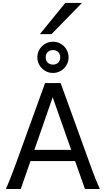

<svg xmlns="http://www.w3.org/2000/svg" viewBox="-20 -1272 721 1292"><path d="M334.5 -617.7 211.4 -263.7H459ZM19.5 0Q25.9 -14.6 32.7 -30.8Q39.6 -46.9 47.6 -67.1Q55.7 -87.4 65.4 -113.3Q75.2 -139.2 87.9 -173.3L283.2 -712.9H388.2L583.5 -173.3Q595.7 -139.2 605.5 -113.3Q615.2 -87.4 623.5 -67.1Q631.8 -46.9 638.7 -30.8Q645.5 -14.6 651.9 0H551.8L485.4 -188H185.1L119.6 0ZM231.4 -886.2Q231.4 -908.2 239.5 -927.2Q247.6 -946.3 262 -960.7Q276.4 -975.1 295.4 -983.2Q314.5 -991.2 336.4 -991.2Q358.4 -991.2 377.4 -983.2Q396.5 -975.1 410.9 -960.7Q425.3 -946.3 433.3 -927.2Q441.4 -908.2 441.4 -886.2Q441.4 -864.3 433.3 -845.2Q425.3 -826.2 410.9 -811.8Q396.5 -797.4 377.4 -789.3Q358.4 -781.2 336.4 -781.2Q314.5 -781.2 295.4 -789.3Q276.4 -797.4 262 -811.8Q247.6 -826.2 239.5 -845.2Q231.4 -864.3 231.4 -886.2ZM385.3 -886.2Q385.3 -908.2 371.8 -921.6Q358.4 -935.1 336.4 -935.1Q314.5 -935.1 301 -921.6Q287.6 -908.2 287.6 -886.2Q287.6 -864.3 301 -850.8Q314.5 -837.4 336.4 -837.4Q358.4 -837.4 371.8 -850.8Q385.3 -864.3 385.3 -886.2ZM531.7 -1252.4 326.7 -1042.5H248.5L419.4 -1252.4Z"/></svg>

Font: Andika Afr
Style: Regular
Weight: 400
Designer: Victor Gaultney, Annie Olsen, Julie Remington, Don Collingsworth, Eric Hays, Becca Hirsbrunner
Foundry: SIL International
Version: Version 5.000